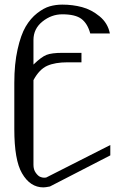

<svg xmlns="http://www.w3.org/2000/svg" viewBox="-20 -812 602 832"><path d="M250 -792Q294.9 -792 335.4 -781.2Q376 -770.5 411.6 -741.2Q447.3 -711.9 456.1 -667H371.1Q359.4 -710 333 -730Q306.6 -750 250 -750Q203.1 -750 164.1 -718.8Q125 -687.5 125 -638.7V-532.2Q159.2 -565.4 181.6 -574.2Q204.1 -583 250 -583H333V-542H272.5Q218.8 -542 184.6 -526.9Q150.4 -511.7 125 -464.8V-97.7Q125 -77.1 134.8 -63.5Q144.5 -49.8 153.8 -45.9Q163.1 -42 169.9 -42Q176.8 -42 180.7 -43L458 -183.6V-138.7L196.3 -3.9Q176.8 0 168 0Q110.4 0 75.2 -61.5Q42 -118.2 42 -252.9V-453.1Q42 -535.2 56.2 -598.1Q70.3 -661.1 91.3 -696.8Q112.3 -732.4 141.1 -754.9Q169.9 -777.3 195.8 -784.7Q221.7 -792 250 -792Z"/></svg>

Font: wanta
Style: Medium
Weight: 500
Version: Version 0.91